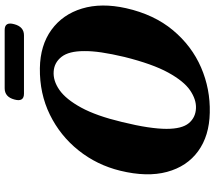

<svg xmlns="http://www.w3.org/2000/svg" viewBox="-68 -836 917 821"><g transform="rotate(-90 390.5 -425.5)"><path d="M509.5 -713.5Q607.5 -712 673.5 -664Q739.5 -616 764.5 -533.2Q789.5 -450.5 766 -345Q739 -225 671.8 -144.5Q604.5 -64 512.5 -24.2Q420.5 15.5 319 13Q220 11 154.5 -36.8Q89 -84.5 66 -169.8Q43 -255 71 -370Q95.5 -470 158 -548.2Q220.5 -626.5 310.8 -670.8Q401 -715 509.5 -713.5ZM338.5 -46Q375.5 -44.5 414.8 -71.2Q454 -98 490.8 -165Q527.5 -232 557.5 -352Q570.5 -407 576.8 -449.5Q583 -492 582.5 -524.5Q582.5 -589.5 558 -620.8Q533.5 -652 495.5 -654.5Q456 -657.5 416.2 -629.8Q376.5 -602 341 -537Q305.5 -472 279.5 -363Q264 -300 257 -252.8Q250 -205.5 250 -172Q250 -106 274.2 -76.8Q298.5 -47.5 338.5 -46ZM375.5 -822.5Q386.5 -864 423.5 -864H673Q709 -864 697.5 -823Q686.5 -781.5 650 -781.5H400.5Q364 -781.5 375.5 -822.5Z"/></g></svg>

Font: Fraunces 9pt
Style: Bold Italic
Weight: 700
Italic angle: -16°
Version: Version 1.000;[b76b70a41]